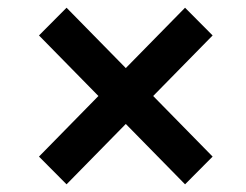

<svg xmlns="http://www.w3.org/2000/svg" viewBox="-20 -585 640 500"><path d="M81.5 -177.2 236.3 -335 81.5 -492.7 153.3 -564.9 307.6 -407.7 461.9 -564.9 533.7 -492.7 378.9 -335 533.7 -177.2 461.9 -105 307.6 -262.2 153.3 -105Z"/></svg>

Font: Roboto Mono
Style: Regular
Weight: 500
Designer: Google
Version: Version 2.000986; 2015; ttfautohint (v1.3)